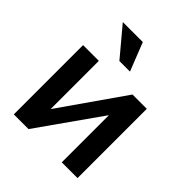

<svg xmlns="http://www.w3.org/2000/svg" viewBox="-208 -892 1025 1025"><g transform="rotate(45 304.5 -380.0)"><path d="M64 0V-523H183V-159L437 -523H545V0H426V-356L175 0ZM278 -760 341 -600H261L127 -760Z"/></g></svg>

Font: Rising Sun SemiBold
Style: Regular
Weight: 600
Designer: Matt McInerney, Pablo Impallari, Rodrigo Fuenzalida (Raleway font), Stephen Hutchings (Greek), Cristiano Sobral (main ch
Foundry: The Rising Sun Project Authors
Version: Version 4.327; ttfautohint (v1.8.4.7-5d5b-dirty)